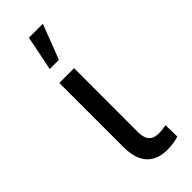

<svg xmlns="http://www.w3.org/2000/svg" viewBox="-251 -791 829 829"><g transform="rotate(-45 163.5 -376.5)"><path d="M91.3 -528.3V-137.7C91.3 -31.7 145 5.9 217.3 5.9C246.1 5.9 271 1 288.1 -4.4L286.6 -75.2C276.4 -73.2 258.8 -70.3 242.7 -70.3C209.5 -70.3 181.2 -81.5 181.2 -140.6L181.6 -528.3ZM104.5 -600.1H160.6L221.7 -759.3H136.7Z"/></g></svg>

Font: Bert Sans
Style: Regular
Weight: 400
Designer: Christian Robertson (Google), Cristiano Sobral
Foundry: Google, Cristiano Sobral
Version: Version 3.101